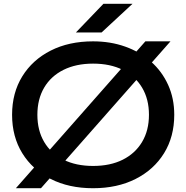

<svg xmlns="http://www.w3.org/2000/svg" viewBox="-20 -983 987 1017"><path d="M750 -764H883L197 14H64ZM473 14Q345 14 248.5 -35Q152 -84 98 -171.5Q44 -259 44 -375Q44 -491 98 -578.5Q152 -666 248.5 -715Q345 -764 473 -764Q565 -764 643.5 -736Q722 -708 780 -656.5Q838 -605 870.5 -533.5Q903 -462 903 -375Q903 -259 849 -171.5Q795 -84 698 -35Q601 14 473 14ZM473 -104Q564 -104 630 -137Q696 -170 732.5 -231Q769 -292 769 -375Q769 -458 732.5 -519Q696 -580 630 -613Q564 -646 473 -646Q383 -646 316.5 -613Q250 -580 214 -519Q178 -458 178 -375Q178 -292 214 -231Q250 -170 316.5 -137Q383 -104 473 -104ZM528 -963H682L518 -811H382Z"/></svg>

Font: Unbounded
Style: Regular
Weight: 400
Designer: Luke Prowse, Jean-Baptiste Morizot, Fátima Lázaro, Florian Runge
Foundry: NaN
Version: Version 1.701;gftools[0.9.28.dev5+ged2979d]